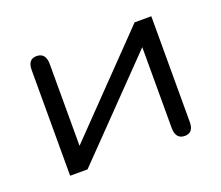

<svg xmlns="http://www.w3.org/2000/svg" viewBox="-86 -579 816 708"><g transform="rotate(-20 322.5 -225.0)"><path d="M563.5 -450.2V-35.2Q563.5 6.8 529.3 6.8Q493.2 6.8 493.2 -38.1V-354.5L149.4 0H81.1V-415Q81.1 -457 115.2 -457Q151.4 -457 151.4 -412.1V-91.8L498 -450.2Z"/></g></svg>

Font: Jura
Style: DemiBold
Weight: 600
Version: Version 2.4